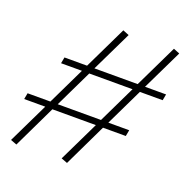

<svg xmlns="http://www.w3.org/2000/svg" viewBox="-125 -807 910 934"><g transform="rotate(20 329.5 -340.0)"><path d="M544 -211H426L320 10L288 -2L389 -211H164L58 10L26 -2L127 -211H18L24 -243H142L235 -436H127L133 -468H250L357 -690L389 -677L288 -468H512L619 -690L651 -677L550 -468H659L653 -436H535L442 -243H550ZM180 -243H404L497 -436H273Z"/></g></svg>

Font: Inria Serif
Style: Italic
Weight: 400
Italic angle: -10°
Designer: Black Foundry Team
Foundry: Black Foundry
Version: Version 1.000; ttfautohint (v1.8.3)